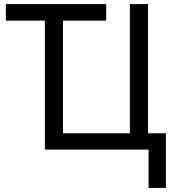

<svg xmlns="http://www.w3.org/2000/svg" viewBox="-20 -734 855 942"><path d="M793.9 188V-80.1H706.1V-713.9H617.2V-80.1H289.1V-632.8H501V-713.9H8.8V-632.8H200.2V0H709V188Z"/></svg>

Font: Avrile Sans
Style: Regular
Weight: 400
Designer: Monotype Design Team, Google (font), Stefan Peev (BGR Cyrillic), Cristiano Sobral (main changes)
Foundry: The Avrile Sans Project Authors
Version: Version 3.110